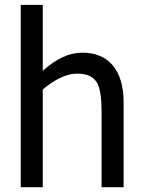

<svg xmlns="http://www.w3.org/2000/svg" viewBox="-20 -780 598 800"><path d="M495.1 -354C495.1 -486.8 432.6 -560.5 323.7 -560.5C266.6 -560.5 214.8 -535.6 158.2 -484.9V-759.8H66.4V0H158.2V-407.2C207 -448.2 256.3 -473.1 299.8 -473.1C345.2 -473.1 370.1 -460.4 385.7 -432.6C397.5 -410.6 403.3 -369.6 403.3 -310.5V0H495.1Z"/></svg>

Font: SG Kara
Style: Regular
Weight: 400
Designer: Damoon Khanjanzadeh
Version: Version 1.000